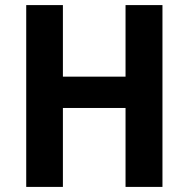

<svg xmlns="http://www.w3.org/2000/svg" viewBox="-20 -734 740 754"><path d="M618 0V-714H473V-433H227V-714H83V0H227V-310H473V0Z"/></svg>

Font: Noto Sans Gurmukhi SemiCondensed
Style: Bold
Weight: 700
Width: 4
Designer: Jelle Bosma - Monotype Design Team
Foundry: Monotype Imaging Inc.
Version: Version 2.004